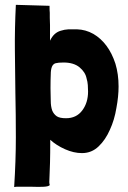

<svg xmlns="http://www.w3.org/2000/svg" viewBox="-20 -750 518 774"><path d="M242.2 -148.4Q277.3 -132.8 310.5 -132.8Q349.6 -132.8 377.9 -160.2Q405.3 -186.5 422.9 -226.6Q441.4 -266.6 449.2 -314.5Q458 -361.3 458 -401.4Q458 -451.2 445.3 -493.2Q431.6 -535.2 409.2 -565.4Q386.7 -595.7 356.4 -613.3Q325.2 -630.9 290 -631.8Q272.5 -631.8 255.9 -631.8Q239.3 -630.9 224.6 -626Q210.9 -622.1 200.2 -612.3Q189.5 -602.5 181.6 -585.9Q181.6 -628.9 181.6 -649.4Q181.6 -668.9 180.7 -678.7Q180.7 -690.4 180.7 -698.2Q179.7 -706.1 179.7 -726.6Q134.8 -727.5 43.9 -730.5Q39.1 -633.8 40 -547.9Q41 -461.9 42 -375Q43.9 -289.1 43.9 -196.3Q43.9 -103.5 37.1 3.9Q43.9 2 65.4 2.9Q86.9 2.9 111.3 2.9Q134.8 3.9 155.3 2.9Q175.8 2 180.7 -3.9Q178.7 -9.8 178.7 -16.6Q178.7 -24.4 179.7 -42Q180.7 -59.6 181.6 -93.8Q182.6 -127.9 182.6 -186.5Q207 -164.1 242.2 -148.4ZM334 -407.2Q335 -393.6 335 -380.9Q335 -335.9 311.5 -304.7Q288.1 -273.4 246.1 -273.4Q220.7 -273.4 209 -281.2Q196.3 -290 190.4 -304.7Q184.6 -321.3 184.6 -343.8Q183.6 -366.2 183.6 -393.6Q183.6 -428.7 184.6 -449.2Q184.6 -469.7 189.5 -481.4Q194.3 -492.2 204.1 -495.1Q214.8 -498 236.3 -498Q277.3 -498 300.8 -478.5Q324.2 -459 329.1 -433.6Q333 -420.9 334 -407.2Z"/></svg>

Font: Londrina Solid
Style: NNS
Weight: 400
Designer: Marcelo Magalhaes
Version: Version 1.002